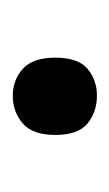

<svg xmlns="http://www.w3.org/2000/svg" viewBox="46 -208 175 308"><g transform="rotate(90 134.0 -53.5)"><path d="M72 -54Q72 -91 90 -106Q108 -121 133 -121Q159 -121 177.5 -106Q196 -91 196 -54Q196 -18 177.5 -2Q159 14 133 14Q108 14 90 -2Q72 -18 72 -54Z"/></g></svg>

Font: Noto Sans Old Persian
Style: Regular
Weight: 400
Designer: Monotype Design Team
Foundry: Monotype Imaging Inc.
Version: Version 2.001; ttfautohint (v1.8.4.7-5d5b)